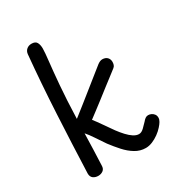

<svg xmlns="http://www.w3.org/2000/svg" viewBox="-195 -946 998 1080"><g transform="rotate(-30 304.5 -406.0)"><path d="M125 -781Q127 -800 140 -811Q153 -822 172 -822Q197 -822 205.5 -806.5Q214 -791 214 -767Q214 -743 207.5 -686.5Q201 -630 193.5 -540.5Q186 -451 182 -328Q183 -329 202.5 -344Q222 -359 252 -383Q282 -407 316.5 -434.5Q351 -462 384 -488.5Q417 -515 441 -534Q449 -540 457 -543.5Q465 -547 473 -547Q483 -547 491 -544Q499 -541 504.5 -535.5Q510 -530 513 -522.5Q516 -515 516 -506Q516 -496 513 -487Q510 -478 502 -472Q487 -460 462.5 -441.5Q438 -423 409 -400.5Q380 -378 350.5 -355Q321 -332 295.5 -313Q270 -294 253 -281Q269 -261 291.5 -228.5Q314 -196 336 -165Q353 -142 371.5 -122Q390 -102 408 -90.5Q426 -79 443 -79Q459 -79 475.5 -95Q492 -111 504 -124Q512 -134 520.5 -140Q529 -146 539 -146Q550 -146 560 -141Q570 -136 576.5 -127Q583 -118 583 -105Q583 -93 575.5 -80.5Q568 -68 556 -55Q542 -39 522 -24.5Q502 -10 480 -1Q458 8 437 8Q401 8 369.5 -11Q338 -30 311 -60Q284 -90 259 -123Q235 -158 215.5 -187.5Q196 -217 179 -236Q178 -183 176 -132.5Q174 -82 172 -31Q172 -10 158.5 0Q145 10 127 10Q108 10 94.5 0Q81 -10 81 -31Q88 -220 98 -410Q108 -600 125 -781Z"/></g></svg>

Font: Playpen Sans Hebrew
Style: Regular
Weight: 400
Designer: Tom Grace, Laura Meseguer, Veronika Burian, José Scaglione
Foundry: TypeTogether
Version: Version 2.000